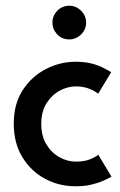

<svg xmlns="http://www.w3.org/2000/svg" viewBox="-20 -638 420 670"><path d="M243.5 12Q185.5 12 136.5 -14.5Q87.5 -41 57.8 -90Q28 -139 28 -206.5Q28 -275 59.2 -323.2Q90.5 -371.5 140 -397Q189.5 -422.5 243.5 -422.5Q275.5 -422.5 299 -416.5Q322.5 -410.5 339.2 -402Q356 -393.5 368 -386L322.5 -311Q289.5 -336.5 244.5 -336.5Q216.5 -336.5 188.8 -321.8Q161 -307 142.5 -278Q124 -249 124 -205.5Q124 -163.5 142 -134Q160 -104.5 187.8 -89.2Q215.5 -74 244.5 -74Q274 -74 293.8 -82Q313.5 -90 323 -98L369 -21.5Q357.5 -15 340.2 -7.2Q323 0.5 299 6.2Q275 12 243.5 12ZM221.5 -500.5Q196 -500.5 179.5 -518.2Q163 -536 163 -559Q163 -583.5 180.2 -600.8Q197.5 -618 221.5 -618Q245.5 -618 263 -600.5Q280.5 -583 280.5 -559Q280.5 -535 263 -517.8Q245.5 -500.5 221.5 -500.5Z"/></svg>

Font: Lucymar Sans Medium
Style: Regular
Weight: 500
Foundry: The League of Moveable Type (original font) / Main changes by Cristiano Sobral with portions from Mirco Monsees
Version: Version 2.001;August 30, 2020;FontCreator 13.0.0.2681 64-bit